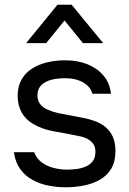

<svg xmlns="http://www.w3.org/2000/svg" viewBox="-20 -789 549 815"><path d="M259 6Q223 6 186.5 -1Q150 -8 118.5 -25Q87 -42 66 -71Q45 -100 39 -143H125Q135 -116 157.5 -99.5Q180 -83 208.5 -76Q237 -69 263 -69Q279 -69 300 -71Q321 -73 340.5 -80.5Q360 -88 372.5 -103Q385 -118 385 -145Q385 -165 376 -178Q367 -191 351 -199.5Q335 -208 312 -212Q265 -222 211.5 -231Q158 -240 117 -265Q103 -274 91.5 -285.5Q80 -297 72 -311.5Q64 -326 59.5 -343.5Q55 -361 55 -382Q55 -421 70.5 -449.5Q86 -478 114 -496.5Q142 -515 178.5 -524Q215 -533 257 -533Q309 -533 350.5 -516.5Q392 -500 419 -468.5Q446 -437 451 -391H372Q365 -420 334 -438.5Q303 -457 255 -457Q239 -457 219 -454.5Q199 -452 181 -444.5Q163 -437 151 -422.5Q139 -408 139 -384Q139 -362 150.5 -347Q162 -332 183 -323Q204 -314 231 -308Q266 -301 308 -293.5Q350 -286 374 -278Q406 -268 427.5 -250Q449 -232 459.5 -207Q470 -182 470 -149Q470 -102 451.5 -72Q433 -42 402 -25Q371 -8 333.5 -1Q296 6 259 6ZM91 -606 224 -769H284L418 -606H332L254 -702L176 -606Z"/></svg>

Font: Onest
Style: Regular
Weight: 400
Designer: Dmitri Voloshin, Andrey Kudryavtsev
Foundry: Dmitri Voloshin, Andrey Kudryavtsev
Version: Version 1.000;gftools[0.9.33]